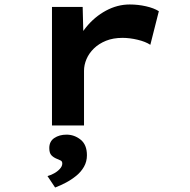

<svg xmlns="http://www.w3.org/2000/svg" viewBox="-20 -560 849 857"><path d="M212 0V-529H349L354 -333L310 -334Q326 -391 364 -438Q402 -485 453 -512.5Q504 -540 559 -540Q596 -540 631.5 -532Q667 -524 689 -510L651 -360Q630 -374 594.5 -382.5Q559 -391 527 -391Q485 -391 453 -378Q421 -365 399 -343.5Q377 -322 366 -296Q355 -270 355 -244V0ZM226 277 192 226Q206 222 221 214Q236 206 247 194Q258 182 258 170Q258 160 251 156.5Q244 153 234 149Q219 143 209.5 133Q200 123 200 101Q200 71 222.5 56Q245 41 277 41Q312 41 340 63.5Q368 86 368 133Q368 161 355 184Q342 207 320.5 224.5Q299 242 274.5 255Q250 268 226 277Z"/></svg>

Font: Lexend Zetta SemiBold
Style: Regular
Weight: 600
Designer: Bonnie Shaver-Troup, Thomas Jockin
Foundry: Lexend
Version: Version 1.007